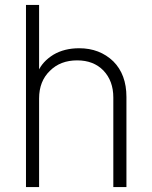

<svg xmlns="http://www.w3.org/2000/svg" viewBox="-20 -752 616 776"><path d="M85 4V-732H138V-463H134Q151 -503 196 -531Q240 -557 300 -557Q383 -557 438 -504Q491 -451 491 -360V4H438V-358Q438 -425 398 -467Q358 -508 292 -508Q224 -508 182 -466Q138 -424 138 -354V4Z"/></svg>

Font: Sinter Light
Style: Regular
Weight: 300
Foundry: Adobe & rsms
Version: Version 1.000